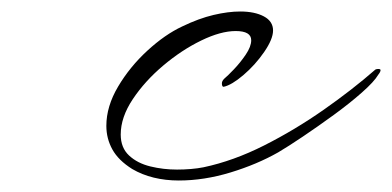

<svg xmlns="http://www.w3.org/2000/svg" viewBox="-20 -301 682 334"><path d="M291 13Q268 13 247.5 8Q227 3 210 -7Q186 -22 175.5 -41Q165 -60 165 -82Q165 -116 185.5 -150.5Q206 -185 236.5 -213Q267 -241 297 -255Q326 -269 351.5 -275Q377 -281 398 -281Q423 -281 439 -272.5Q455 -264 455 -248Q455 -233 439.5 -210.5Q424 -188 403.5 -170.5Q383 -153 369 -150Q366 -150 366 -156Q366 -160 370 -164Q376 -169 387 -180.5Q398 -192 407.5 -206Q417 -220 417 -231Q417 -247 390 -247Q364 -247 330 -230.5Q296 -214 264 -187Q232 -160 211 -128.5Q190 -97 190 -67Q190 -44 204.5 -30.5Q219 -17 241.5 -11.5Q264 -6 288 -6Q300 -6 312 -7Q324 -8 334 -10Q386 -21 439.5 -48Q493 -75 543 -110Q593 -145 633 -180Q635 -181 638 -181Q642 -181 642 -179Q642 -176 638 -171Q631 -159 609.5 -140Q588 -121 560.5 -101Q533 -81 507 -63.5Q481 -46 464 -36Q427 -15 381 -1Q335 13 291 13Z"/></svg>

Font: WindSong
Style: Regular
Weight: 400
Designer: Robert E. Leuschke
Foundry: Robert E. Leuschke
Version: Version 1.010; ttfautohint (v1.8.3)